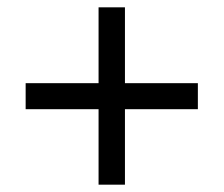

<svg xmlns="http://www.w3.org/2000/svg" viewBox="-20 -615 612 524"><path d="M321 -388H520V-317H321V-111H249V-317H50V-388H249V-595H321Z"/></svg>

Font: Noto Sans Cherokee
Style: Regular
Weight: 400
Designer: Monotype Design Team
Foundry: Monotype Imaging Inc.
Version: Version 2.001